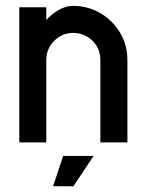

<svg xmlns="http://www.w3.org/2000/svg" viewBox="-20 -494 509 666"><path d="M234.4 -473.6Q286.6 -473.1 328.9 -448Q371.1 -422.9 396.5 -380.4Q421.9 -337.9 421.9 -286.1V0H328.1V-286.1Q328.1 -325.2 301.3 -352.1Q274.4 -378.9 234.4 -379.9Q195.8 -379.9 168.2 -352.5Q140.6 -325.2 140.6 -286.1V0H46.9V-468.8H140.6V-424.8Q161.6 -447.3 185.3 -460.4Q209 -473.6 234.4 -473.6ZM199.2 46.9H304.7L234.4 152.3L164.1 151.9Z"/></svg>

Font: Lambda
Style: Regular
Weight: 400
Designer: GGBotNet
Version: 0.22